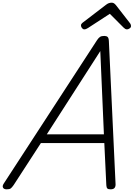

<svg xmlns="http://www.w3.org/2000/svg" viewBox="-64 -1398 997 1432"><path d="M-14 14Q-35 14 -41.5 1.5Q-48 -11 -36 -29L660 -1099Q672 -1117 683 -1123.5Q694 -1130 714 -1130Q730 -1130 738.5 -1122.5Q747 -1115 748 -1091L798 -22Q798 -5 789.5 4.5Q781 14 760 14Q742 14 736 7Q730 0 729 -17L714 -331H241L38 -18Q24 2 15 8Q6 14 -14 14ZM285 -396H711L684 -1017ZM565 -1179Q555 -1179 547.5 -1188.5Q540 -1198 540 -1208Q540 -1215 543 -1219Q546 -1223 550 -1227L725 -1361Q736 -1370 746.5 -1374Q757 -1378 769 -1378Q779 -1378 786.5 -1373Q794 -1368 802 -1358L907 -1223Q911 -1217 912 -1212.5Q913 -1208 913 -1203Q913 -1193 902.5 -1186Q892 -1179 884 -1179Q876 -1179 870 -1182.5Q864 -1186 858 -1192L755 -1295L592 -1189Q585 -1185 578.5 -1182Q572 -1179 565 -1179Z"/></svg>

Font: Playwrite CU Light
Style: Regular
Weight: 300
Designer: Veronika Burian, José Scaglione
Foundry: TypeTogether
Version: Version 1.002